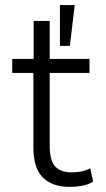

<svg xmlns="http://www.w3.org/2000/svg" viewBox="-20 -725 415 753"><path d="M254 8Q185 8 148 -29Q111 -66 111 -146V-439H28V-494H112V-643H175V-494H331V-439H175V-154Q175 -93 197.5 -71Q220 -49 261 -49Q281 -49 298.5 -52.5Q316 -56 334 -65L345 -13Q327 -1 302.5 3.5Q278 8 254 8ZM215 -545V-705H273L254 -545Z"/></svg>

Font: Nunito Sans 7pt Condensed Light
Style: Regular
Weight: 300
Width: 3
Designer: Vernon Adams
Foundry: Vernon Adams
Version: Version 3.101;gftools[0.9.27]